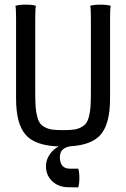

<svg xmlns="http://www.w3.org/2000/svg" viewBox="-20 -622 540 822"><path d="M314.9 180.2 273.9 179.7Q231.4 179.7 204.1 154.3Q176.8 128.9 176.8 89.8Q176.8 63.5 191.9 40.5Q207 17.6 231 4.9Q129.9 1.5 89.4 -45.4Q48.8 -92.3 48.8 -200.2V-542Q48.8 -588.4 45.9 -597.2Q60.5 -602.1 89.8 -602.1Q119.1 -602.1 133.8 -597.2Q130.9 -588.4 130.9 -542V-228Q130.9 -191.4 132.3 -167.7Q133.8 -144 138.9 -124.3Q144 -104.5 151.6 -94.2Q159.2 -84 173.3 -76.7Q187.5 -69.3 205.1 -67.1Q222.7 -64.9 250 -64.9Q277.3 -64.9 294.9 -67.1Q312.5 -69.3 326.7 -76.7Q340.8 -84 348.4 -94.2Q356 -104.5 361.1 -124.3Q366.2 -144 367.7 -167.7Q369.1 -191.4 369.1 -228V-542Q369.1 -588.4 366.2 -597.2Q380.9 -602.1 410.2 -602.1Q439.5 -602.1 454.1 -597.2Q451.2 -588.4 451.2 -542V-200.2Q451.2 -95.2 413.1 -48.1Q375 -1 279.8 4.4Q236.3 12.2 236.3 50.8Q236.3 74.7 247.1 87.4Q257.8 100.1 277.8 100.1H314.9Q319.8 114.7 319.8 140.1Q319.8 165.5 314.9 180.2Z"/></svg>

Font: Nikodecs
Style: Medium
Weight: 500
Version: Version 0.29